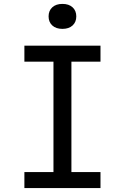

<svg xmlns="http://www.w3.org/2000/svg" viewBox="-20 -964 640 984"><path d="M105 0V-82H254V-648H105V-730H495V-648H346V-82H495V0ZM300 -816Q267 -816 248 -833.5Q229 -851 229 -880Q229 -909 248 -926.5Q267 -944 300 -944Q333 -944 352 -926.5Q371 -909 371 -880Q371 -851 352 -833.5Q333 -816 300 -816Z"/></svg>

Font: Liga JetBrainsMono Nerd Font
Style: Regular
Weight: 400
Designer: Philipp Nurullin, Konstantin Bulenkov
Foundry: JetBrains
Version: Version 2.225; ttfautohint (v1.8.3)